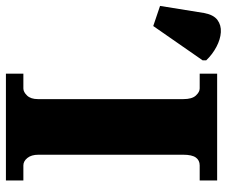

<svg xmlns="http://www.w3.org/2000/svg" viewBox="-89 -688 767 649"><g transform="rotate(90 294.5 -363.5)"><path d="M219 0V-59H269Q281 -59 293 -71.5Q305 -84 305 -108V-600Q305 -629 293 -642Q281 -655 269 -655H219V-714H580V-655H529Q512 -655 502.5 -642Q493 -629 493 -599V-110Q493 -86 504 -72.5Q515 -59 529 -59H580V0ZM58 -498 -10 -521 14 -670Q20 -702 37.5 -715Q55 -728 79 -726.5Q103 -725 128.5 -711.5Q154 -698 174 -677V-665Z"/></g></svg>

Font: Noto Serif SemiCondensed Black
Style: Regular
Weight: 900
Width: 4
Designer: Monotype Design Team
Foundry: Monotype Imaging Inc.
Version: Version 2.014; ttfautohint (v1.8.4.7-5d5b)